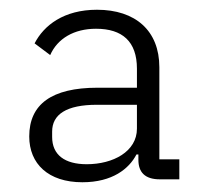

<svg xmlns="http://www.w3.org/2000/svg" viewBox="-20 -724 421 394"><path d="M348 -356V-397H307V-586C307 -661 258 -704 179 -704C111 -704 70 -672 51 -635L83 -611C98 -645 132 -665 177 -665C231 -665 261 -639 261 -583V-544H180C86 -544 40 -510 40 -444C40 -388 79 -350 149 -350C211 -350 245 -378 260 -407H264V-396C264 -371 277 -356 308 -356ZM158 -387C113 -387 87 -406 87 -443V-454C87 -489 116 -509 179 -509H261V-460C261 -413 212 -387 158 -387Z"/></svg>

Font: IBM Plex Thai Looped Light
Style: Regular
Weight: 300
Designer: Mike Abbink, Paul van der Laan, Pieter van Rosmalen, Ben Mitchell, Mark Frömberg
Foundry: Bold Monday
Version: Version 1.0